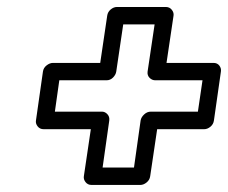

<svg xmlns="http://www.w3.org/2000/svg" viewBox="-20 -604 653 550"><path d="M83 -258.8 103 -398.9Q104.5 -409.7 113.5 -416.7Q122.6 -423.8 131.8 -423.8H267.1L287.1 -559.1Q288.6 -569.8 297.1 -576.9Q305.7 -584 314.9 -584H455.1Q465.8 -584 472.2 -575.9Q478.5 -567.9 477.1 -559.1L457 -423.8H591.8Q602.5 -423.8 608.4 -416Q614.3 -408.2 612.8 -398.9L592.8 -258.8Q591.3 -248 582.8 -241Q574.2 -233.9 564.9 -233.9H430.2L410.2 -99.1Q408.7 -88.4 399.9 -81.3Q391.1 -74.2 381.8 -74.2H242.2Q231.4 -74.2 225.1 -82.3Q218.8 -90.3 220.2 -99.1L240.2 -233.9H105Q94.2 -233.9 87.9 -241.9Q81.5 -250 83 -258.8ZM137.2 -284.2H272Q280.8 -284.2 287.6 -276.9Q294.4 -269.5 293 -258.8L273.9 -124H363.8L382.8 -258.8Q384.3 -268.1 392.8 -276.1Q401.4 -284.2 412.1 -284.2H546.9L560.1 -374H424.8Q415.5 -374 408.4 -381.1Q401.4 -388.2 402.8 -398.9L422.9 -534.2H333L313 -398.9Q311.5 -389.6 303.7 -381.8Q295.9 -374 285.2 -374H149.9Z"/></svg>

Font: Trueno Black Outline
Style: Italic
Weight: 900
Width: 6
Designer: Julieta Ulanovsky
Foundry: Julieta Ulanovsky
Version: Version 3.001b | FøM Fix